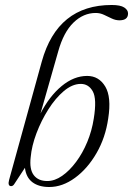

<svg xmlns="http://www.w3.org/2000/svg" viewBox="-20 -742 534 770"><path d="M213.5 -536 142.5 -287Q178 -356 227.2 -396.8Q276.5 -437.5 329.5 -437.5Q376.5 -437.5 402 -395.2Q427.5 -353 414 -267Q403 -190 367 -127.8Q331 -65.5 280.8 -28.8Q230.5 8 177.5 8Q135.5 8 110 -11.2Q84.5 -30.5 80 -69L38 -5Q32.5 4.5 24.5 4.5Q10 4 16.5 -20.5L147.5 -495Q210.5 -722 428 -722Q463 -722 478.2 -712Q493.5 -702 493.5 -688Q493.5 -660.5 459 -660.5Q443.5 -660.5 428.2 -667.8Q413 -675 397.2 -682.5Q381.5 -690 364 -690Q314.5 -690 274.8 -651.5Q235 -613 213.5 -536ZM303 -405.5Q269.5 -405 236 -376.8Q202.5 -348.5 174 -303.5Q145.5 -258.5 126.2 -207.5Q107 -156.5 103 -111Q97.5 -63 115.5 -39.5Q133.5 -16 169.5 -16Q199.5 -16 229.2 -36.8Q259 -57.5 285.2 -92.8Q311.5 -128 330 -172.8Q348.5 -217.5 356 -266Q369 -345.5 352 -375.8Q335 -406 303 -405.5Z"/></svg>

Font: Fraunces 144pt Soft Light
Style: Italic
Weight: 300
Italic angle: -16°
Version: Version 1.000;[b76b70a41]